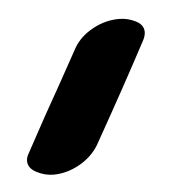

<svg xmlns="http://www.w3.org/2000/svg" viewBox="-35 -115 254 266"><g transform="rotate(-5 91.5 18.5)"><path d="M-5 100Q-5 95 -2 90Q26 38 50 -4L76 -51Q85 -66 102.5 -75.5Q120 -85 139 -85Q151 -85 162 -79.5Q173 -74 173 -64Q173 -59 170 -53Q136 11 93 87Q83 103 65.5 112.5Q48 122 30 122Q18 122 6.5 116Q-5 110 -5 100Z"/></g></svg>

Font: Sedgwick Ave
Style: Regular
Weight: 400
Designer: Kevin Burke, Pedro Vergani
Foundry: Google, Inc.
Version: Version 1.000